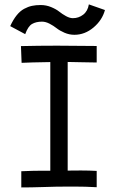

<svg xmlns="http://www.w3.org/2000/svg" viewBox="-20 -841 558 863"><path d="M163.1 -818.4Q187.5 -818.4 210 -809.1Q232.4 -799.8 246.1 -788.8Q259.8 -777.8 276.6 -768.6Q293.5 -759.3 307.6 -759.3Q333.5 -759.3 354 -775.1Q374.5 -791 379.4 -821.3L451.7 -795.9Q439.5 -750.5 400.4 -717.5Q361.3 -684.6 314.5 -684.6Q291.5 -684.6 270 -693.8Q248.5 -703.1 234.6 -714.1Q220.7 -725.1 202.9 -734.4Q185.1 -743.7 168.9 -743.7Q142.1 -743.7 124 -733.2Q106 -722.7 93.3 -687.5L25.9 -723.6Q39.1 -752.4 54.7 -772Q70.3 -791.5 88.4 -801.3Q106.4 -811 123.8 -814.7Q141.1 -818.4 163.1 -818.4ZM74.2 -633.8Q150.4 -635.7 236.8 -635.7Q294.9 -635.7 414.6 -634.3V-560.1Q382.8 -560.1 344.5 -561.3Q306.2 -562.5 284.2 -562.5V-74.2Q294.9 -74.2 313.2 -74.5Q331.5 -74.7 344.2 -74.7Q380.9 -74.7 414.6 -72.8V0.5Q364.7 -2.4 312 -2.4Q301.3 -2.4 276.4 -2.2Q251.5 -2 236.3 -2Q223.1 -2 170.9 -0.2Q118.7 1.5 75.7 1.5V-71.3Q127.4 -73.7 169.4 -73.7H206.1V-562Q112.3 -560.5 77.1 -558.6Z"/></svg>

Font: FantasqueSansM Nerd Font
Style: Regular
Weight: 400
Monospace: yes
Designer: Jany Belluz
Version: Version 1.8.0 ; ttfautohint (v1.8.2);Nerd Fonts 3.4.0